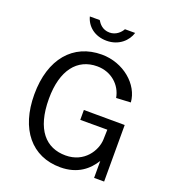

<svg xmlns="http://www.w3.org/2000/svg" viewBox="-164 -1053 1068 1187"><g transform="rotate(20 370.0 -459.5)"><path d="M520 -929H453C440 -905 411 -877 370 -877C322 -877 299 -909 287 -929H222C237 -870 290 -823 370 -823C451 -823 504 -875 520 -929ZM368 10C483 10 549 -48 588 -112V0H654V-372L385 -373V-308H563L561 -242C558 -169 497 -70 374 -70C245 -70 158 -161 158 -365C158 -554 241 -655 371 -655C464 -655 533 -592 547 -511L642 -516C634 -631 516 -733 373 -733C186 -733 64 -594 64 -359C64 -131 180 10 368 10Z"/></g></svg>

Font: United Sans
Style: Regular
Weight: 400
Designer: Pablo Impallari, Rodrigo Fuenzalida (Modified by Dan O. Williams)
Version: Version 1.000;PS 001.000;hotconv 1.0.88;makeotf.lib2.5.64775